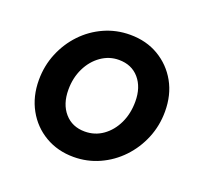

<svg xmlns="http://www.w3.org/2000/svg" viewBox="-97 -625 794 748"><g transform="rotate(20 300.0 -251.5)"><path d="M277 10Q211 10 159 -20.5Q107 -51 77.5 -104.5Q48 -158 48 -226Q48 -285 69.5 -337Q91 -389 128.5 -428.5Q166 -468 216 -490.5Q266 -513 323 -513Q390 -513 441.5 -482.5Q493 -452 522.5 -399.5Q552 -347 552 -278Q552 -219 530.5 -167Q509 -115 471 -75Q433 -35 383 -12.5Q333 10 277 10ZM284 -98Q326 -98 359 -121.5Q392 -145 411 -185Q430 -225 430 -275Q430 -334 399 -370Q368 -406 315 -406Q275 -406 241.5 -382.5Q208 -359 188.5 -319Q169 -279 169 -230Q169 -170 200.5 -134Q232 -98 284 -98Z"/></g></svg>

Font: Red Hat Mono SemiBold
Style: Italic
Weight: 600
Italic angle: -12°
Monospace: yes
Designer: Pentagram, MCKL
Foundry: MCKL
Version: Version 1.030